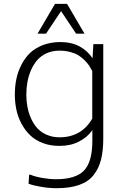

<svg xmlns="http://www.w3.org/2000/svg" viewBox="-20 -759 656 1004"><path d="M291 -41Q254.9 -41 224.6 -54.2Q196.3 -65.9 175.3 -88.4Q156.2 -108.9 142.6 -139.2Q129.4 -168.5 123.5 -199.7Q117.7 -230.5 117.7 -263.7Q117.7 -298.3 123.5 -330.6Q129.4 -363.3 142.6 -393.1Q155.8 -422.9 175.3 -445.3Q194.8 -467.3 224.6 -481Q254.9 -494.1 291 -494.1Q320.3 -494.1 346.7 -487.3Q371.1 -481 389.6 -470.2Q407.7 -458.5 421.9 -444.3Q436.5 -429.7 445.8 -416.5Q456.5 -399.4 462.4 -387.7V-138.7Q405.8 -41 291 -41ZM276.9 225.1Q345.7 225.1 394 208Q442.4 190.9 469.2 156.7Q496.6 122.1 508.3 75.7Q520 29.3 520 -34.7V-528.3H468.3L463.9 -454.1Q439 -492.7 396.5 -516.1Q353.5 -539.1 295.9 -539.1Q246.1 -539.1 204.6 -523.4Q165 -508.3 136.7 -481.9Q110.4 -456.1 91.8 -419.9Q73.2 -383.8 65.4 -345.2Q57.6 -307.6 57.6 -263.2Q57.6 -223.1 65.9 -184.6Q73.7 -147 92.3 -112.3Q111.3 -77.1 137.2 -52.2Q163.6 -26.4 203.1 -11.2Q242.2 3.9 290.5 3.9H291.5Q349.1 3.9 392.6 -18.6Q436.5 -40.5 462.9 -78.6V-22.9Q462.9 86.9 419.4 132.8Q375.5 178.2 273.4 178.2Q240.2 178.2 200.7 171.4Q164.1 165 139.6 154.8H132.3L129.4 201.7Q153.3 210.9 194.3 217.8Q234.9 225.1 276.9 225.1ZM267.6 -738.8 176.3 -583H220.7L299.3 -700.7L377.9 -583H421.9L330.6 -738.8Z"/></svg>

Font: My Font
Style: ExtraLight
Weight: 500
Designer: Vernon Adams
Foundry: newtypography
Version: Version 0.001